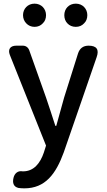

<svg xmlns="http://www.w3.org/2000/svg" viewBox="-20 -801 584 1051"><path d="M430 -259 509 -488C524 -530 509 -551 465 -551C435 -551 416 -536 407 -508L331 -267C317 -217 302 -163 288 -112H283C266 -164 249 -218 232 -267L140 -526C134 -542 121 -551 105 -551H72H69C36 -551 22 -531 34 -500L232 -4L220 34C200 93 165 137 106 137C105 137 105 137 104 137C79 132 60 147 54 172C47 200 54 222 82 228C91 229 102 230 113 230C228 230 286 151 329 33ZM124 -673C135 -661 151 -654 169 -654C188 -654 203 -661 214 -673C226 -684 232 -700 232 -718C232 -753 206 -781 169 -781C132 -781 106 -753 106 -718C106 -700 113 -684 124 -673ZM349 -673C360 -661 376 -654 395 -654C414 -654 429 -661 440 -673C452 -684 458 -700 458 -718C458 -753 432 -781 395 -781C357 -781 332 -753 332 -718C332 -700 338 -684 349 -673Z"/></svg>

Font: GenSenRounded2 TW M
Style: Regular
Weight: 500
Version: Version 2.100;PS 2.1;hotconv 16.6.51;makeotf.lib2.5.65220 DE